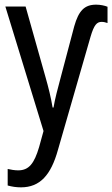

<svg xmlns="http://www.w3.org/2000/svg" viewBox="-20 -565 483 825"><path d="M393 -545C343 -545 318 -519 299 -452L241 -233C228 -185 216 -139 210 -103H206C199 -146 188 -190 176 -232L90 -537H3L167 -2L148 67C127 138 104 167 58 167C43 167 26 164 13 161V232C31 237 49 240 70 240C152 240 199 187 229 79L369 -407C384 -458 396 -471 417 -471C425 -471 434 -469 442 -466V-536C430 -541 411 -545 393 -545Z"/></svg>

Font: Noto Sans Condensed
Style: Regular
Weight: 400
Width: 3
Designer: Monotype Design Team
Foundry: Monotype Imaging Inc.
Version: Version 2.013